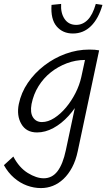

<svg xmlns="http://www.w3.org/2000/svg" viewBox="-69 -671 555 980"><path d="M140 289Q104 289 68.5 276Q33 263 2.5 236.5Q-28 210 -49 172L-1 128Q29 185 73 212Q117 239 154 239Q197 239 224.5 203Q252 167 267 96L330 -200L384 -277Q371 -221 344 -170Q317 -119 281 -79.5Q245 -40 203.5 -17.5Q162 5 120 5Q65 5 40 -38Q15 -81 27 -140Q39 -198 73 -248Q107 -298 157 -336.5Q207 -375 266 -396.5Q325 -418 387 -418Q403 -418 415 -417Q427 -416 437 -414L328 100Q318 148 299 183.5Q280 219 255 242.5Q230 266 201 277.5Q172 289 140 289ZM145 -48Q176 -48 208 -68.5Q240 -89 268 -122.5Q296 -156 316.5 -196.5Q337 -237 346 -278L370 -389L402 -362Q392 -364 383.5 -364.5Q375 -365 365 -365Q317 -365 272 -348Q227 -331 190 -301.5Q153 -272 127.5 -231Q102 -190 92 -140Q84 -96 99.5 -72Q115 -48 145 -48ZM303 -500Q251 -500 220 -536.5Q189 -573 194 -646L243 -651Q240 -605 260.5 -574.5Q281 -544 320 -544Q353 -544 378.5 -569.5Q404 -595 420 -651L454 -646Q434 -576 395.5 -538Q357 -500 303 -500Z"/></svg>

Font: Ysabeau Infant
Style: Italic
Weight: 400
Italic angle: -12°
Designer: Christian Thalmann (Catharsis Fonts)
Version: Version 2.001;gftools[0.9.30]; featfreeze: ss01,ss02,lnum